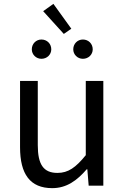

<svg xmlns="http://www.w3.org/2000/svg" viewBox="-20 -963 647 996"><path d="M251 13C325 13 379 -26 430 -85H433L440 0H516V-543H425V-158C373 -94 334 -66 278 -66C206 -66 176 -109 176 -210V-543H84V-199C84 -60 136 13 251 13ZM195 -658C224 -658 246 -680 246 -707C246 -736 224 -758 195 -758C167 -758 145 -736 145 -707C145 -680 167 -658 195 -658ZM311 -787 350 -814 257 -943 204 -905ZM410 -658C439 -658 461 -680 461 -707C461 -736 439 -758 410 -758C382 -758 360 -736 360 -707C360 -680 382 -658 410 -658Z"/></svg>

Font: Source Han Sans JP
Style: Regular
Weight: 400
Designer: Ryoko NISHIZUKA 西塚涼子 (kana, bopomofo & ideographs); Paul D. Hunt (Latin, Greek & Cyrillic); Sandoll Communications 산돌커뮤니
Foundry: Adobe
Version: Version 2.004;hotconv 1.0.118;makeotfexe 2.5.65603